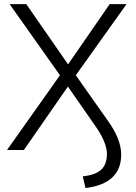

<svg xmlns="http://www.w3.org/2000/svg" viewBox="-20 -739 671 946"><path d="M387.7 129.9Q451.2 123 479 96.7Q506.8 70.3 506.8 19.5Q506.8 -39.1 444.3 -126L314.5 -312.5L97.7 0H14.6L275.4 -368.2L27.3 -718.8H109.4L315.4 -421.9L520.5 -718.8H603.5L353.5 -368.2L507.8 -149.4Q577.1 -54.7 577.1 22.5Q577.1 166 401.4 187.5Z"/></svg>

Font: Min Sans Light
Style: Regular
Weight: 300
Designer: Jinseong-Kim, NotoSansCJK, Nunito
Foundry: Jinseong-Kim
Version: Version 1.400;Glyphs 3.1.2 (3151)